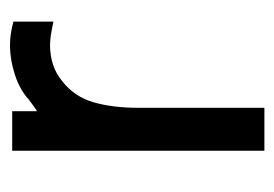

<svg xmlns="http://www.w3.org/2000/svg" viewBox="-102 -438 549 384"><g transform="rotate(-90 172.0 -245.5)"><path d="M148.9 9.3H63V-495.1H142.1V-446.3Q140.1 -442.9 164.1 -460.9Q185.1 -480 215.1 -489.7Q245.1 -499.5 275.4 -499.5Q295.9 -499.5 321.3 -492.7V-412.6Q291.5 -419.4 274.4 -419.4Q231.4 -419.4 202.1 -395Q170.9 -370.6 159.9 -332.3Q148.9 -293.9 148.9 -242.7Z"/></g></svg>

Font: Potro Sans Bangla SemiBold
Style: Regular
Weight: 600
Designer: Jayed Ahsan Saad
Foundry: Codepotro
Version: Potro Sans Bangla;Version 0.996;CodepotroFonts;